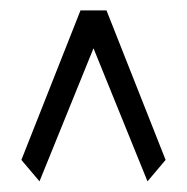

<svg xmlns="http://www.w3.org/2000/svg" viewBox="-20 -475 358 368"><path d="M21 -168.5 134.3 -455.1H184.1L297.4 -168.5L262.7 -127.4L146 -415H172.4L55.7 -127.4Z"/></svg>

Font: Scarab Serif
Style: Regular
Weight: 400
Designer: John Roberts
Foundry: Scarab
Version: 1.0